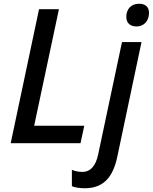

<svg xmlns="http://www.w3.org/2000/svg" viewBox="-20 -763 814 1023"><path d="M708 -622C745 -622 774 -650 774 -694C774 -727 754 -743 721 -743C677 -743 653 -713 653 -673C653 -638 676 -622 708 -622ZM37 0H409L429 -93H162L294 -714H188ZM432 240C538 240 584 172 605 72L734 -539H630L503 60C490 123 460 153 420 153C399 153 380 149 363 142V229C379 236 405 240 432 240Z"/></svg>

Font: Noto Sans Medium
Style: Italic
Weight: 500
Italic angle: -12°
Designer: Monotype Design Team
Foundry: Monotype Imaging Inc.
Version: Version 2.013